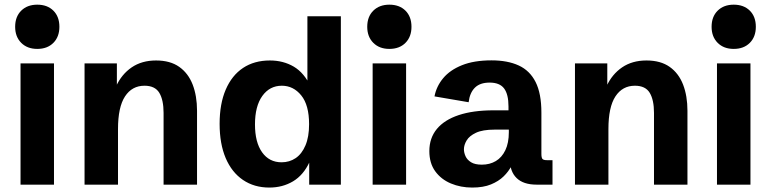

<svg xmlns="http://www.w3.org/2000/svg" viewBox="-20 -803 3353 835"><path d="M69.3 0V-527.3H214.8V0ZM142.1 -590.3Q98.6 -590.3 72.3 -616.7Q45.9 -643.1 45.9 -686.5Q45.9 -730.5 72.3 -756.6Q98.6 -782.7 142.1 -782.7Q186 -782.7 212.2 -756.6Q238.3 -730.5 238.3 -686.5Q238.3 -643.1 212.2 -616.7Q186 -590.3 142.1 -590.3Z M347.7 0V-527.3H488.3V-405.8L484.9 -427.7Q508.8 -480 552.7 -510Q596.7 -540 658.7 -540Q720.2 -540 759.5 -512.2Q798.8 -484.4 817.9 -435.1Q836.9 -385.7 836.9 -321.3V0H691.4V-312Q691.4 -368.2 672.9 -399.2Q654.3 -430.2 608.4 -430.2Q554.2 -430.2 523.7 -383.8Q493.2 -337.4 493.2 -241.7V0Z M1151.4 12.7Q1085.4 12.7 1036.6 -20.5Q987.8 -53.7 961.4 -115.7Q935.1 -177.7 935.1 -264.6Q935.1 -351.6 961.7 -413.3Q988.3 -475.1 1037.1 -507.6Q1085.9 -540 1153.8 -540Q1211.9 -540 1257.6 -513.2Q1303.2 -486.3 1332 -424.8L1316.9 -423.8V-732.4H1462.4V0H1324.7V-106L1326.2 -98.6Q1299.8 -41.5 1254.4 -14.4Q1209 12.7 1151.4 12.7ZM1204.6 -97.2Q1238.8 -97.2 1265.6 -115.2Q1292.5 -133.3 1308.3 -170.4Q1324.2 -207.5 1324.2 -262.7Q1324.2 -346.2 1290 -388.2Q1255.9 -430.2 1205.6 -430.2Q1152.8 -430.2 1120.8 -385.7Q1088.9 -341.3 1088.9 -261.7Q1088.9 -184.1 1119.9 -140.6Q1150.9 -97.2 1204.6 -97.2Z M1600.6 0V-527.3H1746.1V0ZM1673.3 -590.3Q1629.9 -590.3 1603.5 -616.7Q1577.1 -643.1 1577.1 -686.5Q1577.1 -730.5 1603.5 -756.6Q1629.9 -782.7 1673.3 -782.7Q1717.3 -782.7 1743.4 -756.6Q1769.5 -730.5 1769.5 -686.5Q1769.5 -643.1 1743.4 -616.7Q1717.3 -590.3 1673.3 -590.3Z M2033.7 12.7Q1983.4 12.7 1940.9 -5.1Q1898.4 -22.9 1872.8 -58.1Q1847.2 -93.3 1847.2 -146Q1847.2 -202.6 1879.9 -242.2Q1912.6 -281.7 1975.1 -302.5Q2037.6 -323.2 2126 -323.2H2200.2L2191.4 -310.1V-340.3Q2191.4 -392.6 2172.4 -418.2Q2153.3 -443.8 2109.4 -443.8Q2067.4 -443.8 2045.2 -421.6Q2022.9 -399.4 2018.1 -358.4L1869.6 -383.8Q1877.9 -427.7 1907.5 -463.1Q1937 -498.5 1989.3 -519.5Q2041.5 -540.5 2117.7 -540.5Q2187.5 -540.5 2235.8 -518.3Q2284.2 -496.1 2309.3 -446.3Q2334.5 -396.5 2334.5 -313V-133.8Q2334.5 -117.2 2339.1 -111.8Q2343.8 -106.4 2358.9 -106.4H2382.8V0H2313.5Q2256.3 0 2226.8 -28.6Q2197.3 -57.1 2197.3 -110.8V-135.7L2222.7 -126Q2216.3 -105 2204.1 -81.1Q2191.9 -57.1 2170.2 -35.9Q2148.4 -14.6 2115.2 -1Q2082 12.7 2033.7 12.7ZM2075.7 -86.9Q2109.9 -86.9 2136.2 -102.5Q2162.6 -118.2 2177.7 -149.7Q2192.9 -181.2 2192.9 -228V-239.3H2131.3Q2079.1 -239.3 2050 -225.6Q2021 -211.9 2009.3 -192.1Q1997.6 -172.4 1997.6 -153.8Q1997.6 -139.2 2004.6 -123.5Q2011.7 -107.9 2028.6 -97.4Q2045.4 -86.9 2075.7 -86.9Z M2480.5 0V-527.3H2621.1V-405.8L2617.7 -427.7Q2641.6 -480 2685.5 -510Q2729.5 -540 2791.5 -540Q2853 -540 2892.3 -512.2Q2931.6 -484.4 2950.7 -435.1Q2969.7 -385.7 2969.7 -321.3V0H2824.2V-312Q2824.2 -368.2 2805.7 -399.2Q2787.1 -430.2 2741.2 -430.2Q2687 -430.2 2656.5 -383.8Q2626 -337.4 2626 -241.7V0Z M3098.1 0V-527.3H3243.7V0ZM3170.9 -590.3Q3127.4 -590.3 3101.1 -616.7Q3074.7 -643.1 3074.7 -686.5Q3074.7 -730.5 3101.1 -756.6Q3127.4 -782.7 3170.9 -782.7Q3214.8 -782.7 3241 -756.6Q3267.1 -730.5 3267.1 -686.5Q3267.1 -643.1 3241 -616.7Q3214.8 -590.3 3170.9 -590.3Z"/></svg>

Font: Schibsted Grotesk
Style: Bold
Weight: 700
Designer: Bakken & Baeck AS, Henrik Kongsvoll
Foundry: Schibsted ASA
Version: Version 1.100;gftools[0.9.25]